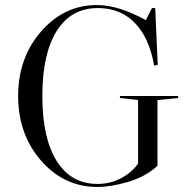

<svg xmlns="http://www.w3.org/2000/svg" viewBox="-20 -726 743 762"><path d="M528 -329 456 -337V-345H687V-337L605 -329V-68Q557 -24 488 -4Q419 16 367 16Q234 16 143 -88.5Q52 -193 52 -345Q52 -496 143 -601Q234 -706 365 -706Q450 -706 559 -646L583 -694H596L606 -469L592 -465Q578 -542 548 -592Q486 -694 368 -694Q262 -694 205 -603Q148 -512 148 -345Q148 -178 205 -87Q262 4 367 4Q417 4 460 -18.5Q503 -41 528 -77Z"/></svg>

Font: Libre Caslon Display
Style: Regular
Weight: 400
Designer: Pablo Impallari, Rodrigo Fuenzalida
Foundry: Pablo Impallari, Rodrigo Fuenzalida
Version: Version 1.002